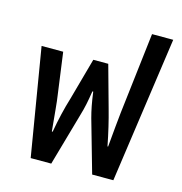

<svg xmlns="http://www.w3.org/2000/svg" viewBox="-105 -798 845 893"><g transform="rotate(15 318.0 -351.5)"><path d="M122 0 36 -517H140L168 -312Q171 -294 175.5 -246Q180 -198 185 -145H189Q197 -191 207 -233.5Q217 -276 229 -315L285 -517H357L413 -315Q424 -276 434 -233.5Q444 -191 453 -145H456Q461 -201 465 -243Q469 -285 472 -312L518 -703H620L520 0H418L346 -253Q339 -279 333.5 -307.5Q328 -336 323 -374H319Q313 -336 307.5 -309.5Q302 -283 293 -253L221 0Z"/></g></svg>

Font: Noto Sans Thai UI SemCond Med
Style: Regular
Weight: 500
Width: 4
Designer: Monotype Design Team
Foundry: Monotype Imaging Inc.
Version: Version 2.000; ttfautohint (v1.8.4.7-5d5b)